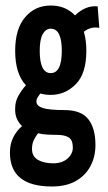

<svg xmlns="http://www.w3.org/2000/svg" viewBox="-20 -500 390 696"><path d="M164 -156Q144 -156 126 -161Q120 -153 116 -146.5Q112 -140 112 -132Q112 -116 135 -108.5Q158 -101 214 -101Q274 -101 300 -68Q326 -35 326 26Q326 67 308.5 101Q291 135 256 155.5Q221 176 168 176Q16 176 16 53Q16 22 28 -2Q40 -26 60 -43Q48 -54 41 -70Q34 -86 35 -108Q35 -132 46.5 -152.5Q58 -173 74 -191Q35 -232 35 -316Q35 -395 71 -437.5Q107 -480 164 -480Q218 -480 252 -444Q269 -461 289.5 -470Q310 -479 334 -477L340 -399Q310 -405 284 -385Q293 -354 293 -316Q293 -233 254.5 -194.5Q216 -156 164 -156ZM164 -235Q204 -235 204 -316Q204 -396 164 -396Q146 -396 135 -376.5Q124 -357 124 -316Q124 -235 164 -235ZM96 40Q96 67 117.5 79.5Q139 92 173 92Q205 92 224.5 75Q244 58 244 35Q244 8 229.5 -1.5Q215 -11 188 -11Q170 -11 152 -12Q134 -13 118 -17Q108 -4 102 9Q96 22 96 40Z"/></svg>

Font: Inconsolata ExtraCondensed ExtraBold
Style: Regular
Weight: 800
Width: 2
Monospace: yes
Designer: Raph Levien, Cyreal, Brenton Simpson
Foundry: Raph Levien, Cyreal, Google
Version: Version 3.001; ttfautohint (v1.8.2.53-6de2)